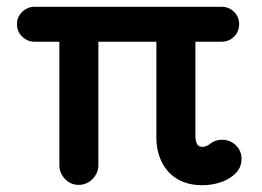

<svg xmlns="http://www.w3.org/2000/svg" viewBox="-20 -535 772 566"><path d="M577 11Q533 11 502.5 -7.5Q472 -26 456.5 -58Q441 -90 441 -129V-453H556V-136Q556 -122 560 -112Q564 -102 577 -102Q582 -102 588.5 -104.5Q595 -107 602 -113Q616 -123 635 -123Q659 -123 675.5 -106.5Q692 -90 692 -67Q692 -41 674 -23.5Q656 -6 630 2.5Q604 11 577 11ZM212 10Q188 10 171.5 -7.5Q155 -25 155 -48V-453H270V-48Q270 -25 253 -7.5Q236 10 212 10ZM82 -412Q61 -412 45.5 -427Q30 -442 30 -464Q30 -485 45.5 -500Q61 -515 82 -515H633Q655 -515 670 -500Q685 -485 685 -464Q685 -442 670 -427Q655 -412 633 -412Z"/></svg>

Font: National Park SemiBold
Style: Regular
Weight: 600
Designer: Andrea Herstowski, Ben Hoepner
Version: Version 1.009